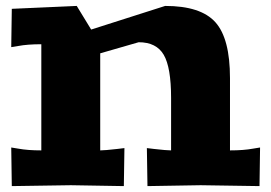

<svg xmlns="http://www.w3.org/2000/svg" viewBox="-20 -630 920 651"><path d="M240.2 -609.9 289.1 -529.8 540 -609.9Q660.6 -609.9 710.2 -554.7Q759.8 -499.5 759.8 -365.2V-120.1Q806.6 -120.1 837.9 -126L861.8 -129.9L859.9 1L660.2 -2L480 1L478 -127.9L502 -125Q544.9 -120.1 560.1 -120.1V-297.9Q560.1 -401.4 535.2 -444.1Q510.3 -486.8 450.2 -486.8L319.8 -449.2V-120.1Q335 -120.1 377.9 -125L401.9 -127.9L399.9 1L220.2 -2L20 1L18.1 -129.9L42 -126Q73.2 -120.1 120.1 -120.1V-480Q73.2 -480 42 -474.1L18.1 -470.2L20 -600.1Z"/></svg>

Font: Zantroke
Style: Regular
Weight: 500
Foundry: gluk
Version: Version 0.36